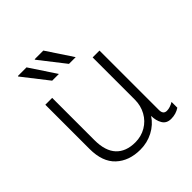

<svg xmlns="http://www.w3.org/2000/svg" viewBox="-196 -860 1010 1010"><g transform="rotate(-45 309.0 -355.0)"><path d="M139 -197Q139 -116 176.5 -76Q214 -36 283 -36Q327 -36 363 -57Q399 -78 419.5 -115Q440 -152 440 -197V-511H491V-69Q491 -36 518 -36Q541 -36 568 -52V-9Q540 10 504 10Q470 10 455 -15.5Q440 -41 440 -76Q414 -36 370 -13Q326 10 275 10Q191 10 139.5 -38Q88 -86 88 -182V-511H139ZM253 -575H203L92 -717L93 -720H157ZM378 -575H328L217 -717L218 -720H282Z"/></g></svg>

Font: Chivo Thin
Style: Regular
Weight: 100
Designer: Hector Gatti
Foundry: Omnibus-Type
Version: Version 1.007